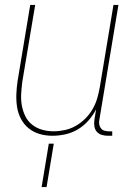

<svg xmlns="http://www.w3.org/2000/svg" viewBox="-20 -540 540 775"><path d="M192 8Q165 8 140.5 1Q116 -6 96.5 -21.5Q77 -37 65 -59.5Q53 -82 49 -107.5Q45 -133 46 -159.5Q47 -186 51 -213L102 -520H122L70 -210Q67 -186 65.5 -162Q64 -138 68 -115Q72 -92 82 -71.5Q92 -51 109.5 -37Q127 -23 149.5 -16.5Q172 -10 196 -10Q218 -10 241.5 -15Q265 -20 286 -32Q307 -44 324.5 -61.5Q342 -79 354 -100Q366 -121 372.5 -143.5Q379 -166 383 -189L438 -520H458L381 -56Q379 -47 380.5 -38Q382 -29 387.5 -22Q393 -15 401.5 -12.5Q410 -10 419 -10H433V8H416Q403 8 391 4.5Q379 1 371 -8Q363 -17 361 -30Q359 -43 361 -56L368 -99Q356 -75 337 -53.5Q318 -32 294.5 -18Q271 -4 244.5 2Q218 8 192 8ZM148 215 177 40H197L168 215Z"/></svg>

Font: Iosevka Thin
Style: Italic
Weight: 100
Italic angle: -9°
Monospace: yes
Designer: Belleve Invis
Foundry: Belleve Invis
Version: Version 32.5.0; ttfautohint (v1.8.4)